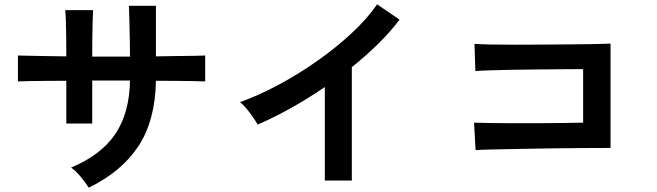

<svg xmlns="http://www.w3.org/2000/svg" viewBox="-20 -820 3040 889"><path d="M391 49Q378 28 355 0Q332 -28 309 -44Q446 -101 512.5 -197.5Q579 -294 582 -447H407V-248H287V-446Q238 -446 192.5 -445.5Q147 -445 112.5 -444.5Q78 -444 63 -443V-563Q74 -563 107.5 -562Q141 -561 188.5 -560.5Q236 -560 287 -559Q287 -605 286.5 -648Q286 -691 285 -724.5Q284 -758 282 -773H411Q410 -758 409 -724Q408 -690 407.5 -646.5Q407 -603 407 -558H582Q582 -593 581 -638Q580 -683 579 -725.5Q578 -768 577 -793H702V-559Q751 -560 796.5 -560.5Q842 -561 877.5 -561.5Q913 -562 930 -563V-443Q914 -444 878.5 -444.5Q843 -445 797 -445.5Q751 -446 702 -446Q699 -262 621 -143.5Q543 -25 391 49Z M1484 16V-417Q1408 -365 1328.5 -320.5Q1249 -276 1173 -243Q1165 -258 1151 -278Q1137 -298 1121.5 -317Q1106 -336 1091 -347Q1178 -378 1271 -428Q1364 -478 1450.5 -539Q1537 -600 1609 -667Q1681 -734 1726 -800L1830 -729Q1787 -672 1730.5 -616.5Q1674 -561 1609 -509V16Z M2182 -125 2175 -252Q2196 -251 2241.5 -250.5Q2287 -250 2346 -249.5Q2405 -249 2467.5 -249.5Q2530 -250 2586 -250.5Q2642 -251 2680 -252V-500Q2649 -500 2596.5 -499.5Q2544 -499 2482 -498.5Q2420 -498 2359.5 -497Q2299 -496 2251.5 -494.5Q2204 -493 2181 -491L2177 -617Q2201 -615 2250 -614Q2299 -613 2362 -613Q2425 -613 2492.5 -613.5Q2560 -614 2623 -614.5Q2686 -615 2734.5 -616Q2783 -617 2807 -618V-135Q2751 -135 2679.5 -134.5Q2608 -134 2531.5 -133Q2455 -132 2385 -130.5Q2315 -129 2261.5 -128Q2208 -127 2182 -125Z"/></svg>

Font: Zen Kaku Gothic New
Style: Bold
Weight: 700
Designer: Yoshimichi Ohira
Foundry: Positype
Version: Version 1.002